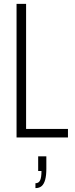

<svg xmlns="http://www.w3.org/2000/svg" viewBox="-20 -706 384 986"><path d="M65 0V-686H114V-44H329V0ZM162 260V235Q179 235 186 220Q193 205 193 172H176V97H218V161Q218 195 212 217Q206 239 194 249.5Q182 260 162 260Z"/></svg>

Font: Archivo ExtraCondensed Thin
Style: Regular
Weight: 250
Width: 2
Designer: Hector Gatti
Foundry: Omnibus-Type
Version: Version 2.001